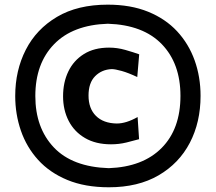

<svg xmlns="http://www.w3.org/2000/svg" viewBox="-20 -791 926 825"><path d="M447.8 13.7Q345.2 13.7 269.3 -17.8Q193.4 -49.3 143.8 -104Q94.2 -158.7 69.8 -229.5Q45.4 -300.3 45.4 -378.4Q45.4 -488.3 90.8 -577.1Q136.2 -666 224.9 -718.5Q313.5 -771 442.9 -771Q541.5 -771 616.2 -740.7Q690.9 -710.4 741 -656.5Q791 -602.5 816.4 -531.5Q841.8 -460.4 841.8 -378.9Q841.8 -266.1 795.7 -177.5Q749.5 -88.9 661.4 -37.6Q573.2 13.7 447.8 13.7ZM447.3 -68.4Q593.8 -73.7 674.6 -155.3Q755.4 -236.8 755.4 -378.9Q755.4 -518.1 675.3 -601.1Q595.2 -684.1 443.4 -689Q293 -684.1 212.4 -601.1Q131.8 -518.1 131.8 -378.4Q131.8 -241.7 211.2 -157.7Q290.5 -73.7 447.3 -68.4ZM457 -170.9Q391.6 -170.9 345.5 -197.8Q299.3 -224.6 275.1 -271.5Q251 -318.4 251 -377.4Q251 -437 273.7 -484.1Q296.4 -531.2 340.6 -558.8Q384.8 -586.4 448.7 -586.4Q483.9 -586.4 518.8 -576.4Q553.7 -566.4 578.1 -557.6L569.8 -460Q531.7 -478 502.9 -486.1Q474.1 -494.1 460 -494.1Q417 -492.2 388.7 -463.6Q360.4 -435.1 360.4 -380.4Q360.4 -324.7 392.3 -293Q424.3 -261.2 481.9 -260.3Q522 -260.3 571.3 -288.1L577.6 -192.9Q555.2 -186.5 523.2 -178.7Q491.2 -170.9 457 -170.9Z"/></svg>

Font: Pinar-FD SemiBold
Style: Regular
Weight: 600
Designer: Amin Abedi
Version: Version 2.000